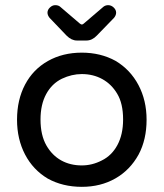

<svg xmlns="http://www.w3.org/2000/svg" viewBox="-20 -713 634 744"><path d="M238 -575 172 -644Q164 -654 164 -664Q164 -675 173.5 -684Q183 -693 194 -693Q206 -693 213 -687L289 -622Q294 -618 297 -618Q301 -618 305 -622L381 -687Q389 -693 399 -693Q411 -693 420.5 -684Q430 -675 430 -664Q430 -654 422 -644L355 -575Q337 -556 315 -556H278Q257 -556 238 -575ZM77 -385Q108 -444 165.5 -476.5Q223 -509 297 -509Q370 -509 428 -477Q485 -443 516.5 -383.5Q548 -324 548 -249Q548 -172 517 -114Q484 -54 427 -21.5Q370 11 297 11Q223 11 165 -21Q108 -55 77 -114.5Q46 -174 46 -249Q46 -326 77 -385ZM160 -149Q182 -111 217 -91.5Q252 -72 297 -72Q337 -72 374 -91Q413 -110 435 -151Q457 -192 457 -250Q457 -312 434 -350Q412 -387 376.5 -406.5Q341 -426 297 -426Q258 -426 220 -408Q181 -389 159 -348.5Q137 -308 137 -250Q137 -189 160 -149Z"/></svg>

Font: 寒蝉全圆体
Style: Regular
Weight: 400
Designer: Warren2060
      Designed by Motoya company      

      [Varela Round]
      Joe Prince(Latin component); Avraham Cornf
Foundry: ChillType
Version: Version 3.200